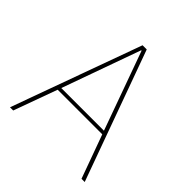

<svg xmlns="http://www.w3.org/2000/svg" viewBox="-187 -836 974 974"><g transform="rotate(45 300.0 -349.0)"><path d="M568 0 315 -698H285L32 0H55L140 -234H460L545 0ZM453 -253H147L298 -675H301Z"/></g></svg>

Font: IBM Plex Thai Looped Thin
Style: Regular
Weight: 100
Designer: Mike Abbink, Paul van der Laan, Pieter van Rosmalen, Ben Mitchell, Mark Frömberg
Foundry: Bold Monday
Version: Version 1.0